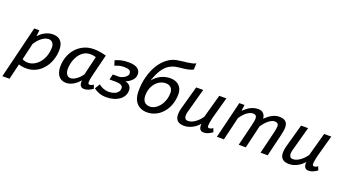

<svg xmlns="http://www.w3.org/2000/svg" viewBox="-84 -1302 3762 2102"><g transform="rotate(20 1797.0 -250.5)"><path d="M0 0ZM128.4 -430.7H188L180.7 -359.9Q194.8 -375 211.9 -389.4Q229 -403.8 249.5 -415Q270 -426.3 294.2 -433.3Q318.4 -440.4 346.2 -440.4Q369.6 -440.4 391.6 -433.8Q413.6 -427.2 430.4 -411.9Q447.3 -396.5 457.5 -371.1Q467.8 -345.7 467.8 -308.6Q467.8 -243.2 447.8 -185.3Q427.7 -127.4 391.8 -84Q356 -40.5 306.2 -15.1Q256.3 10.3 197.3 10.3Q165.5 10.3 141.8 5.9Q118.2 1.5 106.4 -4.4L62.5 179.2H-20.5ZM318.8 -375.5Q294.4 -375.5 271.5 -364.3Q248.5 -353 229.2 -336.2Q210 -319.3 194.6 -300.3Q179.2 -281.2 169.4 -265.1L124 -71.3Q153.3 -54.7 189.5 -54.7Q225.6 -54.7 260.3 -72.5Q294.9 -90.3 322 -123Q349.1 -155.8 365.5 -201.7Q381.8 -247.6 381.8 -304.2Q381.8 -319.3 377.2 -332.5Q372.6 -345.7 364.3 -355.2Q356 -364.7 344.5 -370.1Q333 -375.5 318.8 -375.5Z M539.1 0ZM901.4 -158.2Q894.5 -129.9 891.8 -110.8Q889.2 -91.8 889.9 -80.3Q890.6 -68.8 894.8 -64Q898.9 -59.1 905.8 -59.1Q923.3 -59.1 933.3 -64.9Q943.4 -70.8 951.7 -76.2L968.3 -34.2Q947.3 -18.1 921.1 -5.9Q895 6.3 866.7 5.9Q854 5.9 843.3 2Q832.5 -2 825.2 -11.2Q817.9 -20.5 814.7 -36.1Q811.5 -51.8 814 -75.2Q801.3 -60.5 784.7 -45.4Q768.1 -30.3 748.3 -17.8Q728.5 -5.4 705.8 2.4Q683.1 10.3 658.2 10.3Q628.4 10.3 606 -0.5Q583.5 -11.2 568.6 -30.8Q553.7 -50.3 546.4 -77.4Q539.1 -104.5 539.1 -137.2Q539.1 -197.3 558.6 -252.2Q578.1 -307.1 614.7 -349.1Q651.4 -391.1 703.9 -416.3Q756.3 -441.4 821.8 -441.4Q859.9 -441.4 896 -435.3Q932.1 -429.2 966.3 -419.4ZM686 -54.7Q705.1 -54.7 724.6 -64Q744.1 -73.2 761.7 -87.2Q779.3 -101.1 793.7 -116.9Q808.1 -132.8 816.9 -146.5L869.6 -366.2Q841.8 -376.5 802.2 -376.5Q773.4 -376.5 749 -366.5Q724.6 -356.4 705.1 -339.1Q685.5 -321.8 670.4 -298.3Q655.3 -274.9 645.3 -248.8Q635.3 -222.7 630.1 -194.6Q625 -166.5 625 -140.1Q625 -101.6 641.4 -78.1Q657.7 -54.7 686 -54.7Z M1093.8 -188 1109.4 -251.5H1176.8Q1192.4 -251.5 1210.4 -257.6Q1228.5 -263.7 1243.7 -273.7Q1258.8 -283.7 1268.8 -296.1Q1278.8 -308.6 1278.8 -321.8Q1278.8 -350.6 1259.3 -360.8Q1239.7 -371.1 1198.2 -371.1Q1181.2 -371.1 1167 -369.1Q1152.8 -367.2 1140.1 -364Q1127.4 -360.8 1115.7 -356.4Q1104 -352.1 1092.3 -347.2L1073.7 -404.3Q1106.9 -419.9 1143.6 -428.2Q1180.2 -436.5 1228 -436.5Q1294.9 -436.5 1330.3 -413.1Q1365.7 -389.6 1365.7 -344.2Q1365.7 -322.8 1357.2 -304.9Q1348.6 -287.1 1334.5 -272.7Q1320.3 -258.3 1302.2 -247.3Q1284.2 -236.3 1265.1 -229.5Q1301.3 -219.7 1318.6 -198.5Q1335.9 -177.2 1335.9 -147.9Q1335.9 -111.3 1319.3 -82.5Q1302.7 -53.7 1274.2 -33.7Q1245.6 -13.7 1207.3 -3.2Q1168.9 7.3 1126 7.3Q1075.7 7.3 1037.8 -7.6Q1000 -22.5 977.1 -42L1012.7 -101.1Q1022.5 -92.8 1034.7 -85Q1046.9 -77.1 1061.8 -71Q1076.7 -64.9 1094 -61.3Q1111.3 -57.6 1130.9 -57.6Q1151.4 -57.6 1172.6 -62Q1193.8 -66.4 1211.2 -76.4Q1228.5 -86.4 1239.7 -102.1Q1251 -117.7 1251 -140.1Q1251 -165 1229 -176.5Q1207 -188 1153.8 -188Z M1784.7 -573.7Q1756.3 -571.3 1730.2 -566.4Q1704.1 -561.5 1680.2 -551Q1656.2 -540.5 1634.5 -523.7Q1612.8 -506.8 1592.8 -480.5Q1572.8 -454.1 1554.4 -417Q1536.1 -379.9 1519.5 -329.1Q1538.1 -354.5 1561 -373Q1584 -391.6 1609.6 -404.1Q1635.3 -416.5 1662.8 -422.6Q1690.4 -428.7 1718.8 -428.7Q1750.5 -428.7 1776.1 -419.2Q1801.8 -409.7 1820.1 -392.3Q1838.4 -375 1848.1 -350.1Q1857.9 -325.2 1857.9 -294.4Q1857.9 -223.6 1836.2 -167.2Q1814.5 -110.8 1778.8 -71.3Q1743.2 -31.7 1697.3 -10.7Q1651.4 10.3 1602.5 10.3Q1561 10.3 1529.8 -3.2Q1498.5 -16.6 1477.5 -41Q1456.5 -65.4 1446 -99.1Q1435.5 -132.8 1435.5 -173.8Q1435.5 -270 1458 -350.6Q1480.5 -431.2 1518.1 -491.5Q1555.7 -551.8 1605.5 -589.4Q1655.3 -627 1709.5 -637.7Q1739.3 -643.6 1771.2 -647Q1803.2 -650.4 1833 -654.3Q1862.8 -658.2 1887.5 -663.8Q1912.1 -669.4 1927.2 -679.7L1924.3 -606.4Q1912.1 -598.6 1895.5 -593.3Q1878.9 -587.9 1860.4 -584Q1841.8 -580.1 1822.3 -577.6Q1802.7 -575.2 1784.7 -573.7ZM1522 -158.2Q1522 -137.2 1526.9 -119.1Q1531.7 -101.1 1542.2 -87.9Q1552.7 -74.7 1569.8 -67.1Q1586.9 -59.6 1611.3 -59.6Q1637.2 -59.6 1665.3 -74.7Q1693.4 -89.8 1716.8 -118.2Q1740.2 -146.5 1755.6 -187.5Q1771 -228.5 1771 -280.3Q1771 -294.9 1766.4 -309.1Q1761.7 -323.2 1752 -334.5Q1742.2 -345.7 1726.3 -352.8Q1710.4 -359.9 1688 -359.9Q1657.2 -359.9 1627.4 -345.9Q1597.7 -332 1574.2 -305.9Q1550.8 -279.8 1536.4 -242.4Q1522 -205.1 1522 -158.2Z M1929.2 0ZM2297.4 -177.7Q2289.1 -142.1 2285.4 -119.1Q2281.7 -96.2 2282.2 -82.8Q2282.7 -69.3 2286.9 -64.2Q2291 -59.1 2297.9 -59.1Q2315.4 -59.1 2325.4 -64.9Q2335.4 -70.8 2343.8 -76.2L2360.4 -34.2Q2339.4 -18.1 2313.2 -5.9Q2287.1 6.3 2258.8 5.9Q2246.1 5.9 2235.4 1.7Q2224.6 -2.4 2217.3 -12Q2210 -21.5 2206.8 -37.1Q2203.6 -52.7 2206.1 -76.2Q2191.4 -59.6 2172.9 -43.9Q2154.3 -28.3 2132.6 -16.4Q2110.8 -4.4 2085.9 2.9Q2061 10.3 2033.2 10.3Q2011.2 10.3 1992.2 5.6Q1973.1 1 1959.2 -10Q1945.3 -21 1937.3 -39.6Q1929.2 -58.1 1929.2 -85.9Q1929.2 -100.6 1931.6 -118.4Q1934.1 -136.2 1938.5 -153.8L2015.6 -430.7H2097.2L2018.6 -144Q2016.1 -132.8 2014.4 -122.8Q2012.7 -112.8 2012.7 -103.5Q2012.7 -83 2022.2 -68.8Q2031.7 -54.7 2057.1 -54.7Q2079.6 -54.7 2101.6 -64.5Q2123.5 -74.2 2143.6 -89.4Q2163.6 -104.5 2180.4 -123Q2197.3 -141.6 2209 -159.7L2284.2 -430.7H2367.2Z M2413.1 0ZM2667.5 0 2727.5 -244.6Q2734.4 -273.9 2738.5 -295.9Q2742.7 -317.9 2742.7 -334.5Q2742.7 -354.5 2731.7 -365Q2720.7 -375.5 2700.2 -375.5Q2677.2 -375.5 2656.5 -365Q2635.7 -354.5 2617.7 -338.9Q2599.6 -323.2 2585 -305.2Q2570.3 -287.1 2560.1 -272.5L2495.1 0H2413.1L2518.1 -430.7H2578.1L2569.3 -359.4Q2585 -373 2601.6 -387.5Q2618.2 -401.9 2638.2 -413.6Q2658.2 -425.3 2682.6 -432.9Q2707 -440.4 2737.8 -440.4Q2758.3 -440.4 2773.4 -434.3Q2788.6 -428.2 2798.8 -417.2Q2809.1 -406.2 2814.5 -391.4Q2819.8 -376.5 2820.8 -358.4Q2835.9 -373.5 2853.8 -388.2Q2871.6 -402.8 2891.8 -414.6Q2912.1 -426.3 2934.3 -433.3Q2956.5 -440.4 2980 -440.4Q3003.4 -440.4 3022 -436Q3040.5 -431.6 3053.7 -421.1Q3066.9 -410.6 3074 -393.3Q3081.1 -376 3081.1 -350.1Q3081.1 -332 3077.1 -308.1Q3073.2 -284.2 3066.4 -255.4L3004.9 0H2921.9L2984.9 -259.3Q2990.2 -281.7 2993.7 -302Q2997.1 -322.3 2997.1 -335Q2997.1 -355.5 2985.1 -365.5Q2973.1 -375.5 2951.2 -375.5Q2931.6 -375.5 2911.4 -364.5Q2891.1 -353.5 2872.8 -337.2Q2854.5 -320.8 2839.1 -302Q2823.7 -283.2 2813.5 -267.6L2750 0Z M3151.4 0ZM3519.5 -177.7Q3511.2 -142.1 3507.6 -119.1Q3503.9 -96.2 3504.4 -82.8Q3504.9 -69.3 3509 -64.2Q3513.2 -59.1 3520 -59.1Q3537.6 -59.1 3547.6 -64.9Q3557.6 -70.8 3565.9 -76.2L3582.5 -34.2Q3561.5 -18.1 3535.4 -5.9Q3509.3 6.3 3481 5.9Q3468.3 5.9 3457.5 1.7Q3446.8 -2.4 3439.5 -12Q3432.1 -21.5 3429 -37.1Q3425.8 -52.7 3428.2 -76.2Q3413.6 -59.6 3395 -43.9Q3376.5 -28.3 3354.7 -16.4Q3333 -4.4 3308.1 2.9Q3283.2 10.3 3255.4 10.3Q3233.4 10.3 3214.4 5.6Q3195.3 1 3181.4 -10Q3167.5 -21 3159.4 -39.6Q3151.4 -58.1 3151.4 -85.9Q3151.4 -100.6 3153.8 -118.4Q3156.2 -136.2 3160.6 -153.8L3237.8 -430.7H3319.3L3240.7 -144Q3238.3 -132.8 3236.6 -122.8Q3234.9 -112.8 3234.9 -103.5Q3234.9 -83 3244.4 -68.8Q3253.9 -54.7 3279.3 -54.7Q3301.8 -54.7 3323.7 -64.5Q3345.7 -74.2 3365.7 -89.4Q3385.7 -104.5 3402.6 -123Q3419.4 -141.6 3431.2 -159.7L3506.3 -430.7H3589.4Z"/></g></svg>

Font: PT Astra Sans
Style: Italic
Weight: 400
Italic angle: -16°
Designer: A.Korolkova, I. Chaeva
Foundry: ParaType Ltd
Version: Version 1.001; ttfautohint (v1.6)